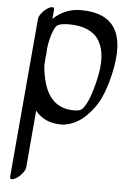

<svg xmlns="http://www.w3.org/2000/svg" viewBox="-59 -586 644 961"><g transform="rotate(5 263.0 -105.5)"><path d="M157 -542Q175 -547 174 -531L170 -485Q230 -542 312 -541Q560 -539 492 -239Q466 -125 425 -68Q384 -11 341 13.5Q298 38 260 38Q175 38 129 -20Q129 -20 104 268Q103 279 91 295Q79 311 66 320Q53 329 45 331Q27 336 28 320L98 -479Q99 -491 111 -506.5Q123 -522 136 -531Q149 -540 157 -542ZM150 -252Q150 -251 150 -249Q167 -38 316 -38Q348 -38 358 -49Q393 -85 420.5 -207.5Q448 -330 408 -397Q368 -464 256 -465Q203 -465 190.5 -448Q178 -431 167.5 -392.5Q157 -354 156 -326.5Q155 -299 153 -294Z"/></g></svg>

Font: Kavivanar
Style: Regular
Weight: 400
Designer: Tharique Azeez
Foundry: Tharique Azeez
Version: Version 1.88